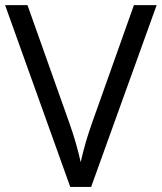

<svg xmlns="http://www.w3.org/2000/svg" viewBox="-20 -734 635 754"><path d="M505.9 -713.9H595.2L337.9 0H255.9L0 -713.9H87.9L252 -252Q280.3 -172.4 296.9 -97.2Q314.5 -176.3 342.8 -254.9Z"/></svg>

Font: f01722094
Style: Regular
Weight: 400
Foundry: Ascender Corporation
Version: Version 1.10